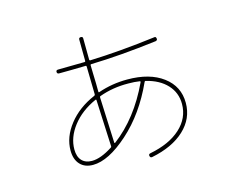

<svg xmlns="http://www.w3.org/2000/svg" viewBox="-93 -775 1187 949"><g transform="rotate(-15 500.0 -300.0)"><path d="M382.8 -309.6Q382.8 -315.4 377.9 -313.5Q301.8 -279.3 257.8 -222.2Q213.9 -165 213.9 -103.5Q213.9 -66.4 232.4 -46.4Q251 -26.4 284.2 -26.4Q329.1 -26.4 389.6 -65.4Q393.6 -67.4 393.6 -71.3Q382.8 -297.9 382.8 -309.6ZM407.2 -325.2Q403.3 -324.2 403.3 -318.4Q405.3 -260.7 413.1 -85Q413.1 -84 414.6 -83Q416 -82 417 -83Q539.1 -174.8 616.2 -339.8Q618.2 -345.7 612.3 -345.7Q587.9 -349.6 555.7 -349.6Q476.6 -350.6 407.2 -325.2ZM377 -334Q381.8 -335.9 381.8 -340.8Q380.9 -388.7 378.9 -483.4Q378.9 -488.3 375 -488.3Q289.1 -486.3 238.3 -486.3Q228.5 -486.3 228 -496.1Q227.5 -505.9 238.3 -505.9Q288.1 -505.9 374 -507.8Q378.9 -507.8 378.9 -512.7Q378.9 -530.3 378.4 -566.4Q377.9 -602.5 377.9 -622.1Q377.9 -631.8 388.2 -631.8Q398.4 -631.8 398.4 -623Q398.4 -605.5 398.9 -569.3Q399.4 -533.2 399.4 -514.6Q399.4 -508.8 404.3 -508.8Q553.7 -513.7 739.3 -537.1Q747.1 -539.1 749 -528.3Q751 -519.5 741.2 -516.6Q552.7 -493.2 404.3 -489.3Q399.4 -489.3 399.4 -484.4Q399.4 -469.7 400.4 -441.9Q401.4 -414.1 401.9 -391.6Q402.3 -369.1 402.3 -348.6Q402.3 -343.8 407.2 -345.7Q477.5 -370.1 555.7 -370.1Q669.9 -370.1 737.8 -319.3Q805.7 -268.6 805.7 -183.6Q805.7 -103.5 744.6 -46.4Q683.6 10.7 576.2 32.2Q566.4 34.2 564 23.9Q561.5 13.7 572.3 11.7Q672.9 -7.8 729.5 -59.6Q786.1 -111.3 786.1 -183.6Q786.1 -241.2 748 -282.2Q710 -323.2 641.6 -339.8Q637.7 -340.8 635.7 -335.9Q569.3 -189.5 466.3 -97.7Q363.3 -5.9 284.2 -5.9Q242.2 -5.9 218.3 -31.7Q194.3 -57.6 194.3 -103.5Q194.3 -171.9 243.7 -234.9Q293 -297.9 377 -334Z"/></g></svg>

Font: Rounded-L Mgen+ 2m thin
Style: Regular
Weight: 100
Designer: [Source Han Sans]
Ryoko NISHIZUKA  (kana & ideographs); Paul D. Hunt (Latin, Greek & Cyrillic); Wenlong ZHANG  (bopomofo
Version: Version 1.059.20150602